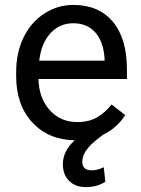

<svg xmlns="http://www.w3.org/2000/svg" viewBox="-20 -558 570 777"><path d="M486.8 -92.3Q452.1 -38.6 396 -12.2H396.5L368.2 9.8Q313 54.2 313 96.2Q313 131.3 351.1 131.3Q374.5 131.3 399.9 118.7L406.2 177.7Q372.1 199.2 328.1 199.2Q284.7 199.2 259.5 173.8Q234.4 148.4 234.4 106.4Q234.4 53.7 282.2 9.8Q175.8 7.8 110.6 -62.7Q45.4 -133.3 45.4 -250V-266.1Q45.4 -344.7 75.4 -406.5Q105.5 -468.3 159.4 -503.2Q213.4 -538.1 276.4 -538.1Q379.4 -538.1 436.5 -470.2Q493.7 -402.3 493.7 -275.9V-238.3H135.7Q137.7 -160.2 181.4 -112.1Q225.1 -64 292.5 -64Q340.3 -64 373.5 -83.5Q406.7 -103 431.6 -135.3ZM276.4 -463.9Q221.7 -463.9 184.6 -424.1Q147.5 -384.3 138.7 -312.5H403.3V-319.3Q399.4 -388.2 366.2 -426Q333 -463.9 276.4 -463.9Z"/></svg>

Font: RobotoInd
Style: Regular
Weight: 400
Designer: Google
Version: Version 2.001101; 2014